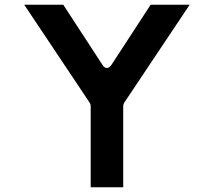

<svg xmlns="http://www.w3.org/2000/svg" viewBox="-20 -820 910 815"><path d="M82.8 -800 360.8 -383.9C363 -380.6 365 -375 365 -370V-25H503V-370C503 -374 504.5 -379.8 507.2 -383.9L785.2 -800H619.5L454.9 -547.4C431.5 -511.4 413.1 -547.4 413.1 -547.4L248.5 -800Z"/></svg>

Font: Hussar Ekologiczny
Style: Regular
Weight: 400
Foundry: Cannot Into Space Fonts
Version: Version 0.97